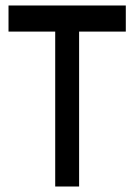

<svg xmlns="http://www.w3.org/2000/svg" viewBox="-20 -679 488 699"><path d="M438 -659V-564H268V0H181V-564H11V-659Z"/></svg>

Font: hexoriya15
Style: Book
Weight: 400
Designer: Jelle Bosma - Monotype Design Team
Foundry: Monotype Imaging Inc.
Version: Version 2.003